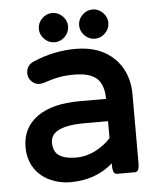

<svg xmlns="http://www.w3.org/2000/svg" viewBox="-51 -715 650 779"><g transform="rotate(-5 274.5 -326.0)"><path d="M377.9 -213.9H281.2Q234.4 -213.9 203.6 -206.1Q172.9 -198.2 158.2 -183.6Q143.6 -168.9 143.6 -146.5Q143.6 -117.2 159.7 -100.6Q182.6 -78.1 237.3 -78.1Q277.3 -78.1 314.9 -97.2Q351.6 -115.7 377.9 -145ZM35.2 -136.7Q35.2 -217.3 98.1 -261.7Q159.2 -304.7 269.5 -304.7H377.9Q377.4 -361.8 350.1 -387.7Q321.8 -414.1 256.8 -414.1Q222.7 -414.1 195.1 -408.9Q167.5 -403.8 128.9 -390.6L114.7 -388.7H114.3Q96.2 -388.7 82.3 -402.6Q68.4 -416.5 68.4 -435.5Q68.4 -468.8 100.1 -481.9Q183.6 -517.6 272.5 -517.6Q372.6 -517.6 431.2 -459Q450.2 -439.9 462.9 -415.5Q486.3 -370.1 486.3 -315.4V-39.1Q486.3 -23.9 485.1 -17.3Q483.9 -10.7 482.7 -7.6Q481.4 -4.4 479.5 -2.7Q477.5 -1 476.1 0Q473.1 2 469.7 2H394.5Q389.2 2 385.3 -2Q381.3 -5.9 379.6 -14.9Q377.9 -23.9 377.9 -39.1V-42Q308.6 19.5 204.1 19.5Q160.2 19.5 121.1 1Q74.7 -20.5 51.8 -64.5Q35.2 -97.2 35.2 -136.7ZM312.7 -569.6Q294.9 -587.4 294.9 -611.3Q294.9 -635.3 312.7 -653.1Q330.6 -670.9 354.5 -670.9Q378.4 -670.9 396.2 -653.1Q414.1 -635.3 414.1 -611.3Q414.1 -587.4 396.2 -569.6Q378.4 -551.8 354.5 -551.8Q330.6 -551.8 312.7 -569.6ZM148.7 -569.6Q130.9 -587.4 130.9 -611.3Q130.9 -635.3 148.7 -653.1Q166.5 -670.9 190.4 -670.9Q214.4 -670.9 232.2 -653.1Q250 -635.3 250 -611.3Q250 -587.4 232.2 -569.6Q214.4 -551.8 190.4 -551.8Q166.5 -551.8 148.7 -569.6Z"/></g></svg>

Font: YuPearl-SemiBold
Style: SemiBold
Weight: 600
Designer: Max Yao
Foundry: Max-Everyday
Version: Version 1.011; ttfautohint (v1.8.3)